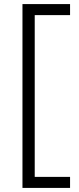

<svg xmlns="http://www.w3.org/2000/svg" viewBox="-20 -820 386 940"><path d="M323 -800V-746H150V46H323V100H90V-800Z"/></svg>

Font: Pathway Extreme 8pt Thin
Style: Regular
Weight: 100
Designer: Eduardo Rodriguez Tunni
Foundry: Eduardo Rodriguez Tunni
Version: Version 1.000